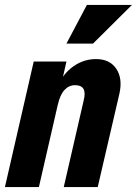

<svg xmlns="http://www.w3.org/2000/svg" viewBox="-34 -760 556 780"><path d="M-14 0 103 -510H236L214 -414H219L124 0ZM225 0 306 -352Q314 -384 305 -399Q296 -414 271 -414Q246 -414 228 -394.5Q210 -375 201 -335L199 -409Q224 -463 265.5 -491.5Q307 -520 356 -520Q412 -520 438.5 -480.5Q465 -441 451 -379L363 0ZM344 -583H236L319 -740H502Z"/></svg>

Font: Instrument Sans Condensed
Style: Bold Italic
Weight: 700
Width: 3
Italic angle: -13°
Designer: Rodrigo Fuenzalida
Foundry: fragTYPE
Version: Version 1.000;gftools[0.9.28]